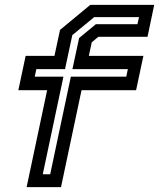

<svg xmlns="http://www.w3.org/2000/svg" viewBox="-20 -770 654 790"><path d="M89.5 0 174 -399H55.5L85.5 -540H204L227 -647L351.5 -750H614.5L587 -618.5H384.5L357.5 -596L345.5 -540H570L540 -399H315.5L231 0ZM156 -53H186.5L271.5 -454.5H499.5L506 -485.5H278L305.5 -613.5L374.5 -670.5H545.5L552 -699.5H367.5L277.5 -625.5L247.5 -485.5H129.5L123 -454.5H241Z"/></svg>

Font: Tourney Expanded SemiBold
Style: Italic
Weight: 600
Width: 7
Italic angle: -12°
Designer: Tyler Finck
Foundry: Etcetera Type Co
Version: Version 1.010; ttfautohint (v1.8.3)